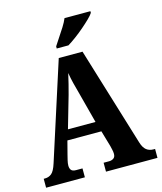

<svg xmlns="http://www.w3.org/2000/svg" viewBox="-133 -1028 947 1124"><g transform="rotate(-15 340.0 -465.5)"><path d="M5 0V-54H13Q36 -54 53 -68Q70 -82 84 -126L273 -714H417L600 -115Q610 -82 627.5 -68Q645 -54 670 -54H680V0H368V-54H401Q417 -54 428.5 -62Q440 -70 440 -89Q440 -101 436.5 -115.5Q433 -130 431 -139L403 -235H197L176 -154Q173 -142 168.5 -123.5Q164 -105 164 -91Q164 -74 172 -64Q180 -54 201 -54H240V0ZM217 -297H384L334 -487Q325 -519 317 -551Q309 -583 304 -615Q297 -583 289 -552Q281 -521 273 -491ZM276 -784Q289 -805 306.5 -830.5Q324 -856 340.5 -882.5Q357 -909 366 -931H523V-921Q515 -908 495 -888.5Q475 -869 449.5 -847Q424 -825 397 -805Q370 -785 347 -771H276Z"/></g></svg>

Font: Noto Serif Lao Condensed ExtraBold
Style: Regular
Weight: 800
Width: 3
Designer: Monotype Design Team
Foundry: Monotype Imaging Inc.
Version: Version 2.003; ttfautohint (v1.8.4.7-5d5b)